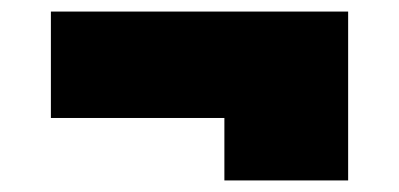

<svg xmlns="http://www.w3.org/2000/svg" viewBox="-20 -417 690 332"><path d="M368 -105V-397H582V-105ZM68 -213V-397H582V-213Z"/></svg>

Font: Azeret Mono Thin Black
Style: Regular
Weight: 900
Version: Version 1.002